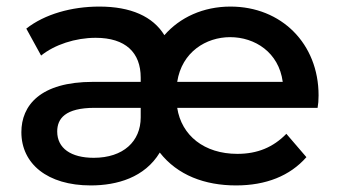

<svg xmlns="http://www.w3.org/2000/svg" viewBox="-20 -558 1038 584"><path d="M408 -201C408 -128 355 -78 265 -78C196 -78 154 -107 154 -158C154 -197 178 -230 268 -230H408ZM519 -309C533 -400 607 -445 680 -445C755 -445 828 -399 840 -309ZM256 6C336 6 420 -18 466 -94C520 -25 603 6 698 6C789 6 862 -23 912 -80L851 -151C811 -110 763 -90 702 -90C601 -90 532 -146 519 -230H946C948 -241 949 -253 949 -268C949 -425 836 -538 681 -538C598 -538 527 -505 480 -451C445 -508 378 -538 282 -538C198 -538 116 -515 60 -471L105 -389C146 -422 209 -443 271 -443C362 -443 408 -398 408 -322V-309H263C102 -309 45 -237 45 -156C45 -60 124 6 256 6Z"/></svg>

Font: Montserrat-Alt1 SemBd
Style: Regular
Weight: 600
Designer: Differentunic
Foundry: Differentunic
Version: Version 7.222